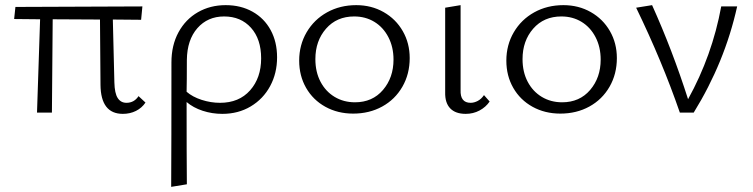

<svg xmlns="http://www.w3.org/2000/svg" viewBox="-20 -438 2931 747"><path d="M546 -39Q532 -18 509 -6.5Q486 5 458 5Q372 5 371 -108L369 -362L185 -363L182 0H124L136 -363L35 -364L40 -411L534 -413L529 -361L419 -362L425 -117Q426 -75 438 -56.5Q450 -38 472 -38Q502 -38 519 -64Z M1058 -215Q1058 -153 1031 -103Q1004 -53 955.5 -24Q907 5 845 5Q805 5 768.5 -7Q732 -19 706 -41Q706 171 707 279L646 289Q647 125 647 -195Q647 -262 674.5 -312.5Q702 -363 750 -390.5Q798 -418 858 -418Q917 -418 962.5 -392.5Q1008 -367 1033 -321Q1058 -275 1058 -215ZM996 -211Q996 -286 956.5 -330Q917 -374 852 -374Q788 -374 748 -328.5Q708 -283 707 -205Q707 -119 706 -81Q729 -61 764.5 -49.5Q800 -38 836 -38Q910 -38 953 -86.5Q996 -135 996 -211Z M1144 -202Q1144 -263 1173 -312.5Q1202 -362 1252.5 -390Q1303 -418 1366 -418Q1425 -418 1472.5 -391Q1520 -364 1547 -317Q1574 -270 1574 -212Q1574 -150 1545.5 -100.5Q1517 -51 1467 -23.5Q1417 4 1354 4Q1294 4 1246 -22.5Q1198 -49 1171 -96Q1144 -143 1144 -202ZM1511 -206Q1511 -255 1491 -293.5Q1471 -332 1436.5 -353Q1402 -374 1358 -374Q1290 -374 1248.5 -326.5Q1207 -279 1207 -208Q1207 -158 1227 -120Q1247 -82 1282 -61Q1317 -40 1361 -40Q1429 -40 1470 -88Q1511 -136 1511 -206Z M1712 -79V-408L1772 -418V-88Q1770 -38 1811 -38Q1825 -38 1839 -45.5Q1853 -53 1863 -68L1885 -43Q1870 -21 1845.5 -8Q1821 5 1792 5Q1752 5 1731.5 -16.5Q1711 -38 1712 -79Z M1950 -202Q1950 -263 1979 -312.5Q2008 -362 2058.5 -390Q2109 -418 2172 -418Q2231 -418 2278.5 -391Q2326 -364 2353 -317Q2380 -270 2380 -212Q2380 -150 2351.5 -100.5Q2323 -51 2273 -23.5Q2223 4 2160 4Q2100 4 2052 -22.5Q2004 -49 1977 -96Q1950 -143 1950 -202ZM2317 -206Q2317 -255 2297 -293.5Q2277 -332 2242.5 -353Q2208 -374 2164 -374Q2096 -374 2054.5 -326.5Q2013 -279 2013 -208Q2013 -158 2033 -120Q2053 -82 2088 -61Q2123 -40 2167 -40Q2235 -40 2276 -88Q2317 -136 2317 -206Z M2848 -413Q2800 -196 2679 0H2625Q2556 -200 2455 -408L2517 -418Q2596 -243 2657 -52Q2751 -222 2786 -413Z"/></svg>

Font: Ysabeau Infant Semilight
Style: Regular
Weight: 300
Designer: Christian Thalmann (Catharsis Fonts)
Version: Version 0.003